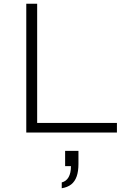

<svg xmlns="http://www.w3.org/2000/svg" viewBox="-20 -706 685 1023"><path d="M120 0V-686H178V-51H603V0ZM309 297V266Q333 260 345.5 238Q358 216 358 179H327V98H398V168Q398 207 388.5 234Q379 261 359.5 276.5Q340 292 309 297Z"/></svg>

Font: Archivo Expanded Thin
Style: Regular
Weight: 250
Width: 7
Designer: Hector Gatti
Foundry: Omnibus-Type
Version: Version 2.001